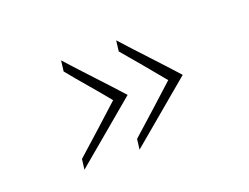

<svg xmlns="http://www.w3.org/2000/svg" viewBox="-63 -519 726 560"><g transform="rotate(-20 300.5 -238.5)"><path d="M121 -109 117 -77 310 -239Q273 -280 236 -319.5Q199 -359 162 -400L158 -367Q184 -335 211.5 -303Q239 -271 265 -239Q229 -206 193.5 -174Q158 -142 121 -109ZM292 -109 288 -77 481 -239Q444 -280 407 -319.5Q370 -359 333 -400L329 -367Q356 -335 383 -303Q410 -271 436 -239Q400 -206 364.5 -174Q329 -142 292 -109Z"/></g></svg>

Font: Josefin Slab Thin Light
Style: Italic
Weight: 300
Italic angle: -12°
Version: Version 2.000